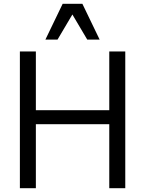

<svg xmlns="http://www.w3.org/2000/svg" viewBox="-20 -994 767 1014"><path d="M85 0ZM85 0V-722.2H169.4V-412.1H557.1V-722.2H641.6V0H557.1V-337.9H169.4V0ZM219.7 -784.7 311 -974.1H415L506.3 -784.7H440.9L362.3 -917.5L283.7 -784.7Z"/></svg>

Font: Oxygen
Style: Normal
Weight: 400
Designer: Vernon Adams
Foundry: Vernon Adams
Version: Version Release 0.2.2 webfont; ttfautohint (v0.8.52-bc40) -l